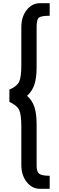

<svg xmlns="http://www.w3.org/2000/svg" viewBox="-20 -851 372 1206"><path d="M232 335Q181 335 147.5 292Q114 249 114 186V-55Q114 -131 100.5 -160Q87 -189 39 -211V-288Q87 -309 100.5 -338Q114 -367 114 -443V-682Q114 -745 147.5 -788Q181 -831 232 -831H292V-752Q241 -752 225.5 -741Q210 -730 210 -684V-428Q210 -365 197 -322.5Q184 -280 150 -249Q184 -219 197 -176.5Q210 -134 210 -70V191Q210 227 226 240Q242 253 292 253V335Z"/></svg>

Font: Oakes Grotesk
Style: Bold Italic
Weight: 600
Italic angle: -8°
Designer: Samuel Oakes
Foundry: Samuel Oakes
Version: Version 1.000;PS 001.000;hotconv 1.0.88;makeotf.lib2.5.64775